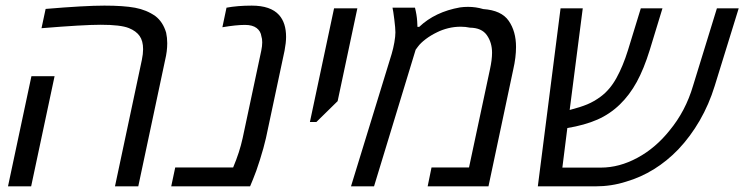

<svg xmlns="http://www.w3.org/2000/svg" viewBox="-20 -660 2636 680"><path d="M486.8 -485.8Q486.8 -515.1 474.4 -532.7Q461.9 -550.3 436.5 -560.5Q407.2 -572.3 336.9 -572.3Q275.4 -572.3 127 -560.1L141.6 -628.4Q280.3 -640.1 349.6 -640.1Q417.5 -640.1 458.3 -632.6Q499 -625 530.3 -603Q557.1 -582.5 568.4 -544.4Q572.3 -526.4 572.3 -506.8Q572.3 -478.5 564.9 -447.8L469.7 0H387.2L482.4 -447.8Q486.8 -469.2 486.8 -485.8ZM91.3 -390.1H173.3L90.3 0H8.3Z M600.6 -66.9H805.7Q828.6 -121.1 839.4 -170.9L905.3 -480.5Q908.7 -497.1 908.7 -509.8Q908.7 -523.4 905.8 -531.2Q903.3 -549.8 888.7 -560.8Q874 -571.8 847.7 -571.8Q816.4 -571.8 767.6 -563.5L782.2 -632.8Q821.3 -640.1 871.6 -640.1Q938.5 -640.1 968.3 -606.9Q993.2 -579.1 993.2 -529.3Q993.2 -508.8 987.8 -480.5L921.9 -170.9Q914.1 -136.7 900.6 -94Q887.2 -51.3 876 -24.9L865.7 0H586.4Z M1163.1 -630.4H1245.6L1175.8 -301.8L1100.6 -228H1077.6Z M1380.4 -545.4Q1380.4 -560.1 1376.5 -591.3Q1372.6 -622.6 1370.1 -632.8H1449.7Q1456.1 -607.4 1457.5 -585L1458.5 -564.9H1464.8Q1521 -618.2 1609.4 -633.8Q1622.6 -635.7 1637.7 -635.7Q1665.5 -635.7 1691.4 -627.9Q1755.9 -623.5 1781.7 -586.2Q1807.6 -548.8 1807.6 -493.7Q1807.6 -457 1797.9 -414.6L1710 0H1494.6L1508.3 -66.9H1641.1L1715.3 -414.6Q1722.7 -448.2 1722.7 -473.1Q1722.7 -509.3 1704.3 -535.4Q1686 -561.5 1644.5 -562Q1628.9 -565.4 1611.8 -565.4Q1588.9 -565.4 1567.4 -560.1Q1545.9 -554.7 1528.3 -545.9Q1505.9 -535.2 1487.8 -521.5Q1469.7 -507.8 1460.4 -495.1L1452.1 -483.9L1304.7 0H1223.1L1367.2 -469.2Q1373 -488.8 1376.7 -510Q1380.4 -531.2 1380.4 -545.4Z M1965.3 -630.4H2043.9L1997.6 -270.5Q2035.6 -280.3 2060.1 -290.5Q2084.5 -300.8 2106.9 -317.4Q2140.1 -341.8 2163.3 -383.8Q2186.5 -425.8 2204.1 -482.4L2249.5 -630.4H2326.2L2281.2 -482.9Q2260.3 -415.5 2235.1 -369.6Q2210 -323.7 2175.3 -290Q2140.1 -255.9 2095.5 -236.3Q2050.8 -216.8 1989.3 -206.5L1971.7 -66.4H2107.9Q2173.3 -66.4 2237.5 -101.1Q2301.8 -135.7 2351.6 -198.2Q2408.2 -266.6 2434.6 -356.4L2519 -630.4H2596.2L2511.2 -355.5Q2491.2 -290.5 2458.3 -233.4Q2425.3 -176.3 2382.3 -130.9Q2342.3 -89.4 2295.7 -60.5Q2249 -31.7 2197.3 -16.6Q2145.5 0 2088.4 0H1884.8Z"/></svg>

Font: Viking Open Sans
Style: Italic
Weight: 400
Italic angle: -12°
Foundry: Ascender Corporation
Version: Version 2.000